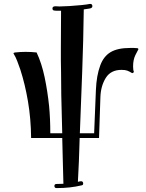

<svg xmlns="http://www.w3.org/2000/svg" viewBox="-20 -705 748 981"><path d="M291 -459Q291 -506 291.5 -558Q292 -610 292 -650H276Q272 -650 268 -650Q264 -650 259 -651Q248 -651 248 -662Q248 -673 264 -673Q269 -673 274.5 -672.5Q280 -672 284 -672Q303 -672 334.5 -674Q366 -676 396 -679Q426 -682 439 -685H441Q452 -685 452 -673Q452 -663 435 -661Q418 -659 408 -657Q406 -497 400 -339Q394 -181 388 -24H461L470 -245Q473 -319 492 -370Q509 -417 545 -438.5Q581 -460 645 -460Q655 -460 664 -460Q673 -460 680 -459Q687 -459 687 -453Q687 -453 687 -452.5Q687 -452 686 -451L672 -424Q660 -400 660 -366Q660 -347 664 -338Q665 -337 660.5 -333.5Q656 -330 654 -332Q641 -340 630.5 -344Q620 -348 601 -348Q546 -348 520.5 -307Q495 -266 493 -209L486 0H387Q386 32 385 62.5Q384 93 383 121L378 224Q382 223 386 222Q390 221 394 221Q405 221 405 233Q405 241 397 242Q368 249 336.5 252.5Q305 256 269 256Q258 256 258 245Q258 235 269 235Q278 235 286.5 234.5Q295 234 304 234Q302 178 301 119.5Q300 61 298 0H139Q138 -98 123 -186.5Q108 -275 84 -349Q76 -372 68 -393Q60 -414 50 -430Q49 -431 49 -431.5Q49 -432 49 -432Q49 -435 53 -436Q57 -437 58 -437Q84 -440 111 -440Q139 -440 167 -437Q193 -382 208 -310.5Q223 -239 231 -162Q237 -98 237 -24H298Q297 -75 295.5 -122.5Q294 -170 293 -221.5Q292 -273 292 -336Q292 -351 291.5 -366Q291 -381 291 -397Z"/></svg>

Font: Ponomar
Style: Regular
Weight: 400
Version: Version 1.301; ttfautohint (v1.8.4.7-5d5b)